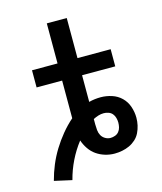

<svg xmlns="http://www.w3.org/2000/svg" viewBox="-120 -823 841 995"><g transform="rotate(-15 300.0 -325.5)"><path d="M144 84 50 63Q61 21 77.5 -18.5Q94 -58 116.5 -94.5Q139 -131 166.5 -164.5Q194 -198 226 -226V-428H89V-520H226V-735H333V-520H511V-428H333V-285Q348 -289 364 -291Q380 -293 396 -293Q426 -293 455.5 -283.5Q485 -274 506.5 -253Q528 -232 538 -202.5Q548 -173 548 -143Q548 -122 543.5 -102Q539 -82 530 -63.5Q521 -45 505.5 -31Q490 -17 471.5 -8.5Q453 0 432.5 4Q412 8 392 8Q366 8 341 0.5Q316 -7 295 -21.5Q274 -36 259 -58Q244 -80 236 -104Q204 -63 180.5 -15Q157 33 144 84ZM392 -76Q404 -76 416.5 -80.5Q429 -85 437 -95Q445 -105 448 -117.5Q451 -130 451 -143Q451 -155 447.5 -168Q444 -181 436 -190.5Q428 -200 415.5 -204.5Q403 -209 390 -209Q375 -209 360.5 -204.5Q346 -200 333 -193V-164Q333 -149 334.5 -133.5Q336 -118 343 -105Q350 -92 363.5 -84Q377 -76 392 -76Z"/></g></svg>

Font: Iosevka Etoile Semibold
Style: Regular
Weight: 600
Designer: Belleve Invis
Foundry: Belleve Invis
Version: Version 22.1.2; ttfautohint (v1.8.4)